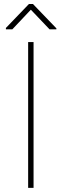

<svg xmlns="http://www.w3.org/2000/svg" viewBox="-20 -916 301 936"><path d="M143.6 -710.9V0H117.2V-710.9ZM140.6 -896.5 254.9 -777.8V-772.9H221.7L130.4 -868.7L40 -772.9H8.8V-779.8L121.1 -896.5Z"/></svg>

Font: Vazirmatn UI FD Thin
Style: Regular
Weight: 100
Designer: Saber Rastikerdar
Foundry: Saber Rastikerdar
Version: Version 33.003